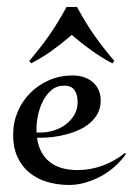

<svg xmlns="http://www.w3.org/2000/svg" viewBox="-20 -504 376 542"><path d="M335.9 -69.8Q323.2 -51.3 305.4 -35.2Q287.6 -19 266.4 -7.3Q245.1 4.4 221.9 11.2Q198.7 18.1 175.3 18.1Q142.1 18.1 113.3 9.5Q84.5 1 63 -16.6Q41.5 -34.2 29.3 -60.8Q17.1 -87.4 17.1 -123Q17.1 -158.2 30 -188.7Q43 -219.2 65.7 -241.9Q88.4 -264.6 119.1 -277.8Q149.9 -291 185.1 -291Q201.7 -291 216.1 -286.4Q230.5 -281.7 241.2 -272.7Q252 -263.7 258.1 -250.5Q264.2 -237.3 264.2 -220.2Q264.2 -199.7 255.9 -184.1Q247.6 -168.5 233.9 -156.7Q220.2 -145 202.9 -137.2Q185.5 -129.4 166.7 -124.5Q147.9 -119.6 129.6 -117.4Q111.3 -115.2 96.2 -115.2H84.5Q90.8 -70.8 119.6 -47.4Q148.4 -23.9 199.2 -23.9Q235.4 -23.9 269.8 -36.6Q304.2 -49.3 332 -71.8ZM83 -129.9H95.2Q112.8 -129.9 131.3 -135.5Q149.9 -141.1 164.8 -152.1Q179.7 -163.1 189.5 -179.2Q199.2 -195.3 199.2 -215.8Q199.2 -235.8 190.7 -249Q182.1 -262.2 161.1 -262.2Q139.6 -262.2 124.8 -249.3Q109.9 -236.3 100.6 -217.5Q91.3 -198.7 87.2 -178Q83 -157.2 83 -141.1ZM62.5 -332Q77.6 -349.6 90.8 -366.5Q104 -383.3 116.7 -401.1Q129.4 -418.9 141.8 -439.2Q154.3 -459.5 168 -484.4H197.3Q210.9 -459.5 223.4 -439.2Q235.8 -418.9 248.5 -401.1Q261.2 -383.3 274.4 -366.5Q287.6 -349.6 302.7 -332L297.4 -325.2Q280.3 -334 266.4 -342.8Q252.4 -351.6 239 -361.1Q225.6 -370.6 211.9 -381.3Q198.2 -392.1 182.6 -405.3Q167 -392.1 153.3 -381.3Q139.6 -370.6 126.2 -360.8Q112.8 -351.1 98.6 -342.5Q84.5 -334 67.9 -325.2Z"/></svg>

Font: Montez
Style: Regular
Weight: 400
Designer: Astigmatic (AOETI)
Foundry: Astigmatic (AOETI)
Version: Version 1.001